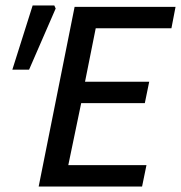

<svg xmlns="http://www.w3.org/2000/svg" viewBox="-20 -680 660 700"><path d="M121 0 252 -655H620L605 -577H329L290 -382H524L508 -304H276L229 -78H514L498 0ZM25 -426 99 -660H178L183 -649L86 -426Z"/></svg>

Font: Source Sans 3 Medium
Style: Italic
Weight: 500
Italic angle: -11°
Designer: Paul D. Hunt
Foundry: Adobe
Version: Version 3.052;hotconv 1.1.0;makeotfexe 2.6.0